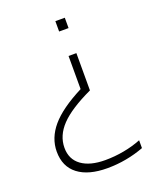

<svg xmlns="http://www.w3.org/2000/svg" viewBox="-123 -567 637 784"><g transform="rotate(-20 196.0 -175.5)"><path d="M213 -449V-494H254V-449ZM208 143Q126 143 81 108.5Q36 74 36 9Q36 -50 78.5 -100Q121 -150 215 -198V-342H249V-180Q155 -136 113 -92Q71 -48 71 5Q71 55 108 82Q145 109 211 109Q252 109 292.5 101.5Q333 94 368 80V114Q331 128 290.5 135.5Q250 143 208 143Z"/></g></svg>

Font: Blinker ExtraLight
Style: Regular
Weight: 200
Designer: Juergen Huber
Foundry: supertype
Version: Version 1.017;hotconv 1.0.117;makeotfexe 2.5.65602